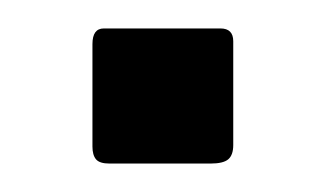

<svg xmlns="http://www.w3.org/2000/svg" viewBox="-20 -441 229 135"><path d="M144 -339Q144 -332 140.5 -329Q137 -326 128 -326H57Q50 -326 47.5 -329Q45 -332 45 -338V-410Q45 -421 53 -421H135Q144 -421 144 -412Z"/></svg>

Font: Libre Franklin Light
Style: Regular
Weight: 300
Designer: Pablo Impallari, Rodrigo Fuenzalida
Foundry: Impallari Type
Version: Version 1.002; ttfautohint (v1.5)